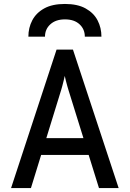

<svg xmlns="http://www.w3.org/2000/svg" viewBox="-20 -951 656 971"><path d="M36 0 266 -700H349L580 0H480.5L326 -496.5Q324 -503 320.2 -516.2Q316.5 -529.5 313 -543.5Q309.5 -557.5 307.5 -567Q305.5 -557.5 302 -543.5Q298.5 -529.5 295.2 -516.5Q292 -503.5 289.5 -496.5L136.5 0ZM163 -167.5 189.5 -252.5H426L452.5 -167.5ZM123.5 -765.5Q123.5 -810.5 143.2 -848.2Q163 -886 203.8 -908.5Q244.5 -931 308.5 -931Q372.5 -931 413.2 -908.2Q454 -885.5 473.5 -848Q493 -810.5 493 -765.5H409Q409 -803.5 382.2 -828.2Q355.5 -853 308.5 -853Q262 -853 234.8 -828.2Q207.5 -803.5 207.5 -765.5Z"/></svg>

Font: Overpass Mono Medium
Style: Regular
Weight: 500
Monospace: yes
Designer: Delve Withrington, Dave Bailey
Foundry: Delve Fonts LLC
Version: Version 4.000